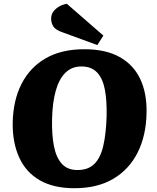

<svg xmlns="http://www.w3.org/2000/svg" viewBox="-20 -979 829 1014"><path d="M47 -329Q49 -449 94 -536.5Q139 -624 222 -671.5Q305 -719 425 -719Q538 -719 611.5 -678Q685 -637 720.5 -562Q756 -487 754 -384Q752 -263 707 -173.5Q662 -84 578 -34.5Q494 15 373 15Q263 15 190 -27Q117 -69 81.5 -147Q46 -225 47 -329ZM255 -351Q253 -267 265 -206.5Q277 -146 307 -113.5Q337 -81 389 -81Q446 -81 478.5 -113.5Q511 -146 525.5 -209Q540 -272 543 -363Q545 -446 534 -505Q523 -564 493 -596Q463 -628 410 -628Q359 -628 325.5 -595Q292 -562 274.5 -500Q257 -438 255 -351ZM526 -791 494 -741 311 -808Q273 -821 261.5 -839.5Q250 -858 250 -880Q250 -903 262.5 -919Q275 -935 294 -945.5Q313 -956 333 -959Z"/></svg>

Font: Literata 18pt ExtraBold
Style: Italic
Weight: 800
Italic angle: -2°
Designer: Latin by Veronika Burian and Jose Scaglione. Greek by Irene Vlachou. Cyrillic by Vera Evstafieva
Foundry: TypeTogether
Version: Version 3.103;gftools[0.9.29]